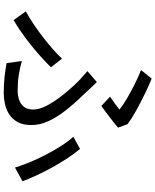

<svg xmlns="http://www.w3.org/2000/svg" viewBox="79 -892 842 1040"><g transform="rotate(90 500.0 -372.0)"><path d="M503.5 -547Q523.6 -560.3 542.9 -574.7Q562.3 -589.1 573.5 -598Q551.9 -615.9 516 -637.1Q480.1 -658.4 439.1 -679.1Q398.1 -699.8 359.5 -714.9L405.6 -772.6Q444.3 -757 490.1 -734.7Q535.9 -712.4 579.6 -688.3Q623.2 -664.1 652.5 -641.9L671.5 -590.4Q662.7 -582.6 648.5 -571.5Q634.3 -560.3 617.6 -547.4Q600.9 -534.5 584.5 -522.1Q568.1 -509.7 553.9 -499.9ZM310.5 -69.4Q348.6 -58.6 386.8 -52.6Q425 -46.6 472.1 -46.6Q495.4 -46.6 518.7 -53.9Q542 -61.1 557.7 -79.7Q573.3 -98.3 573.3 -130.3Q573.3 -155.6 561.4 -184.3Q549.5 -213.1 530.2 -242.1Q511 -271.2 488.7 -298.7Q466.4 -326.1 445.3 -348.9Q429 -367.1 407.8 -386.9Q386.5 -406.6 365.2 -424.4L424.5 -475.8Q442.8 -456.7 461.4 -437.1Q480.1 -417.5 497.7 -398.3Q544.7 -349.7 580.6 -303.3Q616.6 -257 637 -211.8Q657.3 -166.6 657.3 -121.5Q657.3 -75.6 640.8 -46Q624.3 -16.4 598.3 -0.2Q572.4 16 542.2 22.5Q512.1 28.9 485.4 28.9Q437.6 28.9 396.6 24.3Q355.7 19.7 321.9 13.3ZM887.5 -32Q877.1 -68 859.4 -110.5Q841.8 -153.1 819.5 -196.7Q797.1 -240.2 772.1 -279.5Q747.1 -318.7 720.9 -348.1L786.4 -384.7Q812 -354.3 838.1 -314.7Q864.1 -275.1 887.9 -231.7Q911.7 -188.2 930.9 -146.9Q950.1 -105.6 961.7 -72.6ZM344.4 -227Q315.6 -197.3 274.6 -161.1Q233.5 -124.9 185.7 -89.1Q137.9 -53.3 89.2 -24.4L41.7 -90.8Q72.9 -107.6 108.5 -131.4Q144.1 -155.2 179.3 -182.3Q214.6 -209.4 245.5 -236.5Q276.4 -263.6 297.6 -286.8Z"/></g></svg>

Font: Noto Sans JP
Style: Regular
Weight: 100
Designer: Ryoko NISHIZUKA 西塚涼子 (kana, bopomofo & ideographs); Paul D. Hunt (Latin, Greek & Cyrillic); Sandoll Communications 산돌커뮤니
Foundry: Adobe
Version: Version 2.004;hotconv 1.0.118;makeotfexe 2.5.65603